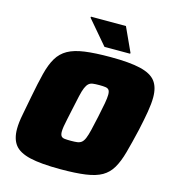

<svg xmlns="http://www.w3.org/2000/svg" viewBox="-128 -999 1008 1114"><g transform="rotate(15 375.5 -442.5)"><path d="M337 8Q220 8 154 -7.5Q88 -23 61 -58Q34 -93 34 -153Q34 -191 44 -241Q54 -291 66 -356Q82 -440 97 -499.5Q112 -559 135 -597.5Q158 -636 196.5 -657.5Q235 -679 296.5 -687.5Q358 -696 451 -696Q566 -696 631 -680.5Q696 -665 723 -630Q750 -595 750 -534Q750 -496 741.5 -446Q733 -396 719 -332Q699 -246 682.5 -186.5Q666 -127 643.5 -89Q621 -51 584.5 -30Q548 -9 488 -0.5Q428 8 337 8ZM353 -167Q376 -167 391.5 -169Q407 -171 417.5 -179.5Q428 -188 436 -207Q444 -226 452 -259.5Q460 -293 471 -344Q482 -395 488 -428.5Q494 -462 494 -481Q494 -501 487.5 -509.5Q481 -518 467 -520Q453 -522 430 -522Q406 -522 391 -520Q376 -518 366 -509Q356 -500 348 -481.5Q340 -463 332.5 -429.5Q325 -396 314 -344Q307 -310 301 -283Q295 -256 292 -237Q289 -218 289 -205Q289 -187 295.5 -178.5Q302 -170 316.5 -168.5Q331 -167 353 -167ZM401 -744 279 -887 280 -893H490L556 -749L555 -744Z"/></g></svg>

Font: Saira SemiExpanded Black
Style: Italic
Weight: 900
Width: 6
Italic angle: -12°
Designer: Hector Gatti with collaboration of the Omnibus-Type team
Foundry: Omnibus-Type
Version: Version 1.101